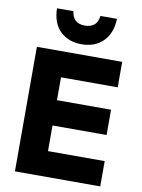

<svg xmlns="http://www.w3.org/2000/svg" viewBox="-101 -1016 802 1084"><g transform="rotate(10 300.0 -474.0)"><path d="M62 0V-714H551V-568H226V-437H536V-292H226V-145H551V0ZM307 -772Q383 -772 430 -818Q477 -864 480 -948H385Q380 -910 359.5 -894.5Q339 -879 307 -879Q239 -879 230 -948H136Q138 -862 185 -817Q232 -772 307 -772Z"/></g></svg>

Font: Noto Sans Mono Extra
Style: Regular
Weight: 800
Designer: Monotype Design Team
Foundry: Monotype Imaging Inc.
Version: Version 1.900